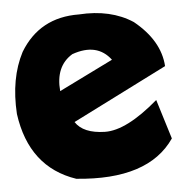

<svg xmlns="http://www.w3.org/2000/svg" viewBox="-43 -539 553 582"><g transform="rotate(-5 234.0 -248.0)"><path d="M381.8 -460Q459.5 -397 464.4 -318.8L176.3 -173.8Q199.7 -137.7 265.4 -136.2Q331.1 -134.8 428.7 -218.8L465.8 -98.6Q384.8 20 166.5 -2Q26.9 -49.3 4.4 -213.4Q-2.4 -321.8 38.1 -399.4Q98.1 -499 217.8 -497.6Q314.9 -503.9 381.8 -460ZM141.1 -271 305.7 -352.1Q264.6 -406.7 187.5 -379.4Q134.3 -347.2 141.1 -271Z"/></g></svg>

Font: Lapsus Pro (theguybrush.com)
Style: Bold
Weight: 700
Designer: Jose Roses
Version: Version 1.00 February 9, 2018, initial release